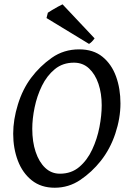

<svg xmlns="http://www.w3.org/2000/svg" viewBox="-20 -860 594 895"><path d="M541.5 -377.9Q541.5 -309.1 517.6 -237.3Q493.7 -165.5 449.7 -109.9Q408.2 -57.6 354.2 -21.2Q300.3 15.1 234.9 15.1Q171.4 15.1 128.2 -19.3Q85 -53.7 63.2 -111.1Q41.5 -168.5 41.5 -236.8Q41.5 -302.2 63.5 -373.3Q85.4 -444.3 125 -497.1Q166 -551.8 221.7 -590.8Q277.3 -629.9 349.1 -629.9Q415 -629.9 457.5 -595.5Q500 -561 520.8 -503.9Q541.5 -446.8 541.5 -377.9ZM454.1 -369.1Q454.1 -424.3 439 -469.2Q423.8 -514.2 395 -541Q366.2 -567.9 324.7 -567.9Q272.5 -567.9 235.6 -537.6Q198.7 -507.3 175.5 -460Q152.3 -412.6 141.4 -359.4Q130.4 -306.2 130.4 -259.8Q130.4 -199.2 146.2 -151.9Q162.1 -104.5 190.9 -77.4Q219.7 -50.3 259.3 -50.3Q312.5 -50.3 349.6 -81.8Q386.7 -113.3 409.9 -163.1Q433.1 -212.9 443.6 -267.8Q454.1 -322.8 454.1 -369.1ZM420.9 -681.2Q408.7 -663.6 395 -655.3L196.8 -775.9L203.1 -800.8Q209.5 -805.2 222.9 -813.2Q236.3 -821.3 250.2 -828.9Q264.2 -836.4 271.5 -839.8Z"/></svg>

Font: Gentium Book Plus
Style: Italic
Weight: 400
Italic angle: -8°
Designer: Victor Gaultney, Annie Olsen, Iska Routamaa, Becca Hirsbrunner
Foundry: SIL International
Version: Version 6.101